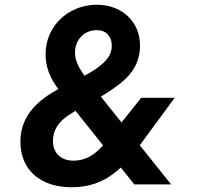

<svg xmlns="http://www.w3.org/2000/svg" viewBox="-20 -777 841 809"><path d="M282 12C357 12 414 -11 459 -46C470 -54 480 -62 489 -71L546 0H701L569 -165L716 -365H575L492 -261L405 -370C437 -389 465 -408 490 -428C541 -469 570 -519 570 -586C570 -685 494 -757 388 -757C269 -757 172 -668 172 -548C172 -496 190 -453 215 -417C218 -412 222 -407 226 -402C211 -393 195 -384 180 -374C116 -330 66 -270 66 -180C66 -60 151 12 282 12ZM336 -458C333 -463 329 -468 326 -473C309 -497 296 -526 296 -555C296 -611 336 -650 388 -650C427 -650 451 -624 451 -585C451 -557 440 -530 403 -501C387 -488 365 -473 336 -458ZM414 -165C405 -154 395 -144 384 -135C359 -115 329 -100 289 -100C236 -100 203 -134 203 -182C203 -231 229 -264 265 -289C276 -296 287 -303 298 -310Z"/></svg>

Font: Plus Jakarta Sans
Style: Bold Italic
Weight: 700
Italic angle: -8°
Designer: Gumpita Rahayu
Foundry: Tokotype
Version: Version 2.071;gftools[0.9.30]